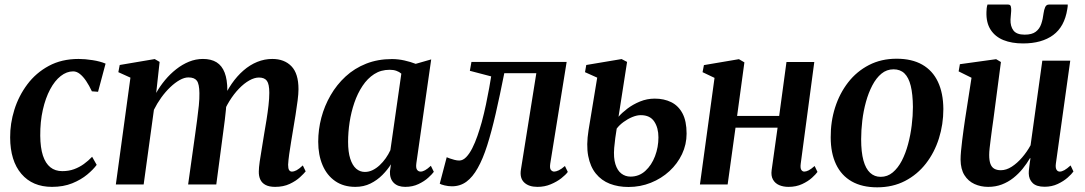

<svg xmlns="http://www.w3.org/2000/svg" viewBox="-20 -809 4760 842"><path d="M208 10.5Q122.5 10.5 73.8 -46.5Q25 -103.5 24.5 -206Q24 -267 43 -327.8Q62 -388.5 99.8 -439Q137.5 -489.5 194 -520Q250.5 -550.5 324.5 -550.5Q353 -550.5 386.2 -545.2Q419.5 -540 443 -530L410 -406.5L383 -408.5Q371 -434 357.8 -453.8Q344.5 -473.5 330.2 -484.8Q316 -496 301 -496Q272.5 -496 246.2 -475.5Q220 -455 199.8 -417Q179.5 -379 167.8 -327.2Q156 -275.5 156.5 -213.5Q157 -161 168.2 -126.8Q179.5 -92.5 200.8 -75.5Q222 -58.5 253 -58.5Q281.5 -58.5 304.8 -67Q328 -75.5 347.8 -89.8Q367.5 -104 384 -121.5L404 -86Q389.5 -66 362.5 -43.5Q335.5 -21 296.8 -5.2Q258 10.5 208 10.5Z M680 -537.5 665 -401.5Q681.5 -431 703.8 -457.8Q726 -484.5 752.8 -505.5Q779.5 -526.5 809 -538.5Q838.5 -550.5 870 -550.5Q906 -550.5 929.8 -535.8Q953.5 -521 965.2 -490.5Q977 -460 977 -412.5Q977 -406 976.2 -396.5Q975.5 -387 974.5 -376.2Q973.5 -365.5 972 -354.5L955.5 -365Q972.5 -407.5 996 -441.5Q1019.5 -475.5 1047.8 -500Q1076 -524.5 1108 -537.5Q1140 -550.5 1174 -550.5Q1227 -550.5 1258 -518.5Q1289 -486.5 1289 -418Q1289 -398 1285.2 -368.2Q1281.5 -338.5 1276.2 -305.8Q1271 -273 1266 -244Q1261.5 -217.5 1256.8 -188.2Q1252 -159 1248.2 -132.5Q1244.5 -106 1243.5 -86.5Q1243.5 -69.5 1248 -63Q1252.5 -56.5 1260 -56.5Q1269.5 -56.5 1280.8 -62.5Q1292 -68.5 1308 -83.5L1320.5 -57.5Q1313 -48 1295.5 -31.8Q1278 -15.5 1250.5 -2.5Q1223 10.5 1186.5 10.5Q1160.5 10.5 1144.5 2Q1128.5 -6.5 1121.5 -21.8Q1114.5 -37 1115 -57Q1115 -73 1119 -100.8Q1123 -128.5 1128.5 -160.2Q1134 -192 1138.5 -222Q1143.5 -251 1148.8 -283.5Q1154 -316 1157.5 -346.8Q1161 -377.5 1161 -402Q1161 -440 1150.5 -454.5Q1140 -469 1115.5 -469Q1096 -469 1073.2 -456.2Q1050.5 -443.5 1028 -420.2Q1005.5 -397 986 -365.5Q966.5 -334 953 -297L974 -371.5Q973 -350.5 970.8 -327.8Q968.5 -305 965.8 -282.2Q963 -259.5 960 -238L928.5 0H805L836 -221Q840 -251 844.5 -283.5Q849 -316 852 -346.5Q855 -377 854.5 -400.5Q854 -441 843.2 -455.2Q832.5 -469.5 806 -469.5Q788.5 -469.5 768 -458Q747.5 -446.5 726.5 -426.5Q705.5 -406.5 687 -380.8Q668.5 -355 655 -327.5L610 0H488L552 -468.5L499 -492.5L505 -524L658.5 -550Z M1806 -94Q1803 -73 1808.8 -64.8Q1814.5 -56.5 1824.5 -56.5Q1833.5 -56.5 1844.2 -62.5Q1855 -68.5 1869.5 -82L1882.5 -55.5Q1875.5 -45.5 1858.2 -29.8Q1841 -14 1815.2 -1.8Q1789.5 10.5 1757 10.5Q1724.5 10.5 1706.8 -7.2Q1689 -25 1690 -57L1694.5 -88.5Q1679.5 -64.5 1657 -41.8Q1634.5 -19 1604.8 -4.2Q1575 10.5 1538.5 10.5Q1486.5 10.5 1450 -14.8Q1413.5 -40 1394.5 -84.8Q1375.5 -129.5 1375.5 -187.5Q1375.5 -240.5 1389.2 -292.8Q1403 -345 1429.8 -391.2Q1456.5 -437.5 1495.5 -473.5Q1534.5 -509.5 1585.8 -529.8Q1637 -550 1699 -550Q1726 -550 1753.8 -543.8Q1781.5 -537.5 1803 -529L1871 -548.5ZM1740 -486Q1731 -494 1718.2 -498.5Q1705.5 -503 1689 -503Q1650.5 -503 1621 -484Q1591.5 -465 1569.8 -432.2Q1548 -399.5 1534 -358.5Q1520 -317.5 1513.2 -273.2Q1506.5 -229 1506.5 -187Q1506.5 -142.5 1516 -113Q1525.5 -83.5 1542 -69.2Q1558.5 -55 1580 -55Q1598 -55 1614.2 -63Q1630.5 -71 1645 -84.5Q1659.5 -98 1671.5 -115Q1683.5 -132 1692 -150.5Z M2393 -91Q2390 -70.5 2396.2 -63.5Q2402.5 -56.5 2410 -56.5Q2418.5 -56.5 2430.2 -62Q2442 -67.5 2457.5 -81L2470 -55Q2461 -42.5 2441.5 -27.2Q2422 -12 2395.2 -0.8Q2368.5 10.5 2337 10.5Q2299 10.5 2278.8 -8.8Q2258.5 -28 2264.5 -65.5L2332 -488H2191.5Q2172 -390 2153.8 -310.5Q2135.5 -231 2116.5 -171.2Q2097.5 -111.5 2075 -72Q2053 -32.5 2025.5 -12.2Q1998 8 1962 8Q1946 8 1929.5 4Q1913 0 1908.5 -3.5L1939 -119.5Q1943.5 -117.5 1952.5 -114.2Q1961.5 -111 1972.8 -108Q1984 -105 1994 -105Q2010 -105 2024.5 -120Q2039 -135 2051.2 -159.2Q2063.5 -183.5 2073.8 -213.2Q2084 -243 2092.5 -273Q2103 -312 2111.2 -351Q2119.5 -390 2125.2 -422.5Q2131 -455 2134 -474L2040.5 -498.5L2047.5 -537.5H2465Z M2736 11Q2691 11 2654.2 -3.2Q2617.5 -17.5 2593 -47.8Q2568.5 -78 2559.5 -125.2Q2550.5 -172.5 2561 -238L2599 -468.5L2545.5 -492.5L2551 -524L2706 -550L2730 -537.5L2692.5 -297Q2707 -314 2731.2 -332.5Q2755.5 -351 2786.5 -363.8Q2817.5 -376.5 2851.5 -376.5Q2892 -376.5 2923.5 -361Q2955 -345.5 2973 -311.8Q2991 -278 2991 -223Q2991 -175.5 2971 -133.2Q2951 -91 2915.8 -58.5Q2880.5 -26 2834.2 -7.5Q2788 11 2736 11ZM2745 -34.5Q2782.5 -34.5 2810 -59.5Q2837.5 -84.5 2852.5 -124Q2867.5 -163.5 2867.5 -206.5Q2867.5 -248.5 2849 -276.2Q2830.5 -304 2790 -304Q2773 -304 2753 -295.8Q2733 -287.5 2714.8 -274.2Q2696.5 -261 2684.5 -245Q2681 -224.5 2678.2 -203.2Q2675.5 -182 2673.5 -160.5Q2670 -117 2678.8 -89Q2687.5 -61 2705 -47.8Q2722.5 -34.5 2745 -34.5Z M3491.5 -91Q3489 -72 3494 -64.2Q3499 -56.5 3507 -56.5Q3515.5 -56.5 3526 -61.8Q3536.5 -67 3552.5 -81L3565 -55Q3558 -45 3541 -29.5Q3524 -14 3497.8 -1.8Q3471.5 10.5 3438 10.5Q3415 10.5 3397 2.8Q3379 -5 3369.8 -21.5Q3360.5 -38 3364 -63L3390 -249H3205.5L3171 0H3049.5L3113.5 -467.5L3061 -492.5L3067 -523.5L3220.5 -549.5L3244.5 -535.5L3212.5 -300.5H3397L3429 -537H3551Z M3912 -551.5Q3979 -551.5 4024.5 -525.5Q4070 -499.5 4093.2 -450.2Q4116.5 -401 4117 -331Q4117 -263.5 4097.5 -201.8Q4078 -140 4040.5 -91.8Q4003 -43.5 3949 -15.5Q3895 12.5 3827 12.5Q3760.5 12.5 3715 -13.5Q3669.5 -39.5 3646.2 -88.8Q3623 -138 3623 -206.5Q3622.5 -275.5 3642.2 -337.5Q3662 -399.5 3699.5 -447.8Q3737 -496 3790.8 -523.8Q3844.5 -551.5 3912 -551.5ZM3898.5 -505Q3868.5 -505 3845.5 -486Q3822.5 -467 3805.5 -434.5Q3788.5 -402 3777.5 -362Q3766.5 -322 3761.5 -279.8Q3756.5 -237.5 3756.5 -198.5Q3756.5 -142 3766.5 -105.5Q3776.5 -69 3795.8 -51.2Q3815 -33.5 3842 -33.5Q3872 -33.5 3895 -52.8Q3918 -72 3934.8 -104.2Q3951.5 -136.5 3962.2 -176.5Q3973 -216.5 3978.2 -259Q3983.5 -301.5 3983.5 -340Q3983 -396 3974 -432.5Q3965 -469 3946.5 -487Q3928 -505 3898.5 -505Z M4313.5 10.5Q4281 10.5 4253.5 -2Q4226 -14.5 4209.5 -40.8Q4193 -67 4192.5 -109Q4192.5 -125 4194.5 -146.8Q4196.5 -168.5 4199.5 -193Q4202.5 -217.5 4205.8 -241.2Q4209 -265 4212 -284.5L4240.5 -468L4184 -496L4189.5 -527.5L4348.5 -549.5L4369.5 -537L4336.5 -286Q4333.5 -266 4330.5 -243.5Q4327.5 -221 4324.8 -199.8Q4322 -178.5 4320 -160.2Q4318 -142 4318 -129.5Q4318 -105 4323.5 -90.2Q4329 -75.5 4340.5 -69Q4352 -62.5 4369 -62.5Q4393 -62.5 4417 -78Q4441 -93.5 4462.5 -118.5Q4484 -143.5 4499.5 -172L4551 -543H4673.5L4610.5 -92Q4608 -74 4613 -65.2Q4618 -56.5 4627.5 -56.5Q4636.5 -56.5 4647.8 -62.8Q4659 -69 4675 -83.5L4687.5 -57Q4680 -46 4662.2 -30.2Q4644.5 -14.5 4618.5 -2.2Q4592.5 10 4561 10Q4525.5 10 4508.8 -6.2Q4492 -22.5 4491.5 -48.5Q4491 -52 4491.8 -59.5Q4492.5 -67 4493.8 -76.8Q4495 -86.5 4496.2 -96.5Q4497.5 -106.5 4499 -114.5L4497 -115.5Q4483 -91.5 4464.8 -69Q4446.5 -46.5 4423.8 -28.5Q4401 -10.5 4373.5 0Q4346 10.5 4313.5 10.5ZM4401 -789Q4410.5 -789 4412.8 -781.2Q4415 -773.5 4414.5 -761Q4414 -753 4413 -742.5Q4412 -732 4411.5 -723.5Q4410.5 -693.5 4424.5 -675.2Q4438.5 -657 4473.5 -657Q4505.5 -657 4522.2 -669.8Q4539 -682.5 4546.2 -703.8Q4553.5 -725 4556.5 -751Q4558.5 -766 4563.5 -777.5Q4568.5 -789 4580 -789H4662.5Q4662.5 -785 4662.2 -780.5Q4662 -776 4660.5 -769Q4648.5 -692 4598.5 -655.2Q4548.5 -618.5 4466.5 -618.5Q4417 -618.5 4380.5 -633.2Q4344 -648 4324.2 -678.8Q4304.5 -709.5 4306 -756Q4306 -764.5 4307 -772.8Q4308 -781 4310.5 -789Z"/></svg>

Font: Merriweather 60pt SemiBold
Style: Italic
Weight: 600
Italic angle: -7.8°
Version: Version 2.101